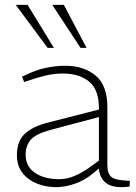

<svg xmlns="http://www.w3.org/2000/svg" viewBox="-20 -768 562 794"><path d="M212 6Q172 6 135 -8Q98 -22 74 -51.5Q50 -81 50 -126Q50 -185 83.5 -215.5Q117 -246 178 -261L389 -315V-321Q389 -398 348 -431Q307 -464 240 -464Q203 -464 168.5 -455.5Q134 -447 108 -438L80 -429L71 -451L95 -462Q131 -479 170.5 -487.5Q210 -496 250 -496Q327 -496 375.5 -455.5Q424 -415 424 -325V-85Q424 -49 441.5 -35.5Q459 -22 517 -20L516 3Q514 4 504.5 5Q495 6 483 6Q436 6 413.5 -15.5Q391 -37 389 -71L366 -52Q332 -23 290.5 -8.5Q249 6 212 6ZM225 -27Q257 -27 288.5 -40.5Q320 -54 352 -77L389 -104V-284L186 -230Q128 -214 107 -190Q86 -166 86 -128Q86 -80 124.5 -53.5Q163 -27 225 -27ZM177 -570 45 -748H94L203 -570ZM313 -570 196 -748H244L338 -570Z"/></svg>

Font: REM Thin
Style: Regular
Weight: 250
Designer: Octavio Pardo
Foundry: Ashler Design
Version: Version 1.005;gftools[0.9.28]